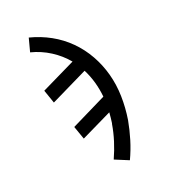

<svg xmlns="http://www.w3.org/2000/svg" viewBox="-136 -634 872 962"><g transform="rotate(-20 300.0 -152.5)"><path d="M392 223 317 192Q336 150 349.5 107Q363 64 370 21L371 19Q373 5 374.5 -9.5Q376 -24 377 -38L212 42L187 -29L376 -122Q372 -163 361 -202Q350 -241 332 -276L133 -179L108 -251L291 -340Q256 -382 209 -412Q162 -442 107 -456L126 -528Q185 -513 236.5 -484.5Q288 -456 329 -415Q370 -374 399 -322.5Q428 -271 443.5 -213.5Q459 -156 460.5 -94Q462 -32 452 31Q443 80 428.5 128Q414 176 392 223Z"/></g></svg>

Font: Iosevka Etoile
Style: Italic
Weight: 400
Italic angle: -9°
Designer: Belleve Invis
Foundry: Belleve Invis
Version: Version 22.1.2; ttfautohint (v1.8.4)